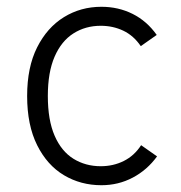

<svg xmlns="http://www.w3.org/2000/svg" viewBox="-20 -538 533 566"><path d="M60 -255Q60 -340 89.5 -398.5Q119 -457 168.5 -487.5Q218 -518 279 -518Q329 -518 371 -497Q413 -476 442 -435L395 -402Q374 -433 343.5 -447.5Q313 -462 277 -462Q232 -462 196.5 -439.5Q161 -417 141 -371Q121 -325 121 -255Q121 -184 141 -138Q161 -92 196.5 -70Q232 -48 277 -48Q314 -48 345 -63.5Q376 -79 396 -110L443 -77Q414 -37 371.5 -14.5Q329 8 279 8Q218 8 168.5 -21.5Q119 -51 89.5 -110Q60 -169 60 -255Z"/></svg>

Font: Radio Canada Light
Style: Regular
Weight: 300
Designer: Charles Daoud, Etienne Aubert Bonn, Alexandre Saumier Demers, Jacques Le Bailly
Foundry: Radio-Canada
Version: Version 2.104;gftools[0.9.28.dev5+ged2979d]